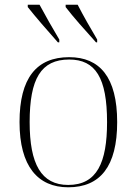

<svg xmlns="http://www.w3.org/2000/svg" viewBox="-20 -786 581 816"><path d="M226 -606H232V-618C204 -665 172 -721 148 -766H98V-756C131 -714 180 -658 226 -606ZM388 -606H393V-618C365 -665 333 -721 310 -766H259V-756C291 -714 341 -658 388 -606ZM270 10C406 10 478 -79 478 -267C478 -458 404 -543 274 -543C135 -543 63 -454 63 -267C63 -79 141 10 270 10ZM270 0C155 0 106 -89 106 -267C106 -451 154 -533 274 -533C386 -533 435 -455 435 -267C435 -95 392 0 270 0Z"/></svg>

Font: Noto Serif Display ExtraLight
Style: Regular
Weight: 200
Designer: Monotype Design Team
Foundry: Monotype Imaging Inc.
Version: Version 2.009